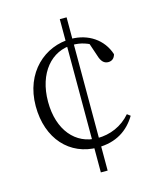

<svg xmlns="http://www.w3.org/2000/svg" viewBox="-115 -795 763 927"><g transform="rotate(-15 267.0 -331.0)"><path d="M307 52V-714H273V52ZM301 -578C340 -578 376 -568 418 -539L376 -575L402 -498C411 -467 425 -453 446 -453C464 -453 477 -463 482 -483C457 -561 386 -608 300 -608C170 -608 52 -507 52 -338C52 -174 151 -68 290 -68C383 -68 444 -110 483 -175L467 -187C424 -137 364 -112 301 -112C192 -112 115 -201 115 -343C115 -487 195 -578 301 -578Z"/></g></svg>

Font: Source Han Serif CN VF
Style: Regular
Weight: 250
Designer: Ryoko NISHIZUKA 西塚涼子 (kana & ideographs); Frank Grießhammer (Latin, Greek & Cyrillic); Wenlong ZHANG 张文龙 (bopomofo); San
Foundry: Adobe
Version: Version 2.002;hotconv 1.1.0;makeotfexe 2.6.0